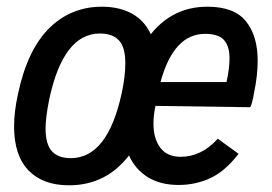

<svg xmlns="http://www.w3.org/2000/svg" viewBox="-20 -542 811 573"><path d="M749 -361Q749 -316 738 -264Q733 -234 727 -222L444 -226Q438 -198 438 -173Q438 -128 458.5 -101Q479 -74 519 -74Q581 -74 630 -128L692 -83Q652 -31 608 -10.5Q564 10 513 10Q459 10 421.5 -13Q384 -36 365 -78Q296 11 186 11Q108 11 65 -33.5Q22 -78 22 -165Q22 -209 34 -263Q62 -394 127 -458Q192 -522 284 -522Q336 -522 373.5 -501.5Q411 -481 430 -440Q496 -522 599 -522Q679 -522 714 -478.5Q749 -435 749 -361ZM343 -263Q354 -313 354 -353Q354 -401 335 -421.5Q316 -442 278 -442Q169 -442 127 -246Q116 -191 116 -159Q116 -111 135 -90.5Q154 -70 191 -70Q301 -70 343 -263ZM459 -297H656Q665 -338 665 -368Q665 -404 648.5 -422.5Q632 -441 592 -441Q498 -441 459 -297Z"/></svg>

Font: Decalotype Medium Italic
Style: Regular
Weight: 500
Italic angle: -12°
Designer: Alfredo Marco Pradil
Foundry: Alfredo Marco Pradil
Version: Version 1.0